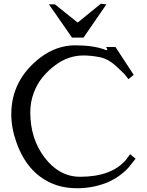

<svg xmlns="http://www.w3.org/2000/svg" viewBox="-20 -990 781 1021"><path d="M393 -870 516 -970 546 -967 424 -790H363L240 -967H272ZM406 -50Q576 -50 652 -143L672 -170L701 -146Q662 -95 646.5 -81.5Q631 -68 613.5 -55Q596 -42 579.5 -34Q563 -26 556 -22L541 -16Q469 11 390 11Q311 11 248.5 -18Q186 -47 141 -100Q96 -153 68 -231Q40 -309 40 -382Q40 -566 196 -685Q282 -749 380 -749Q478 -749 540 -725Q545 -723 547.5 -723Q550 -723 550 -727Q550 -731 544 -740H594L691 -592L663 -569L642 -596L602 -634Q557 -677 510.5 -686Q464 -695 424 -695Q384 -695 347 -682.5Q310 -670 273.5 -643Q237 -616 207 -580Q177 -544 159 -495Q141 -446 141 -394Q141 -251 218.5 -150.5Q296 -50 406 -50Z"/></svg>

Font: Sawarabi Mincho
Style: Regular
Weight: 400
Version: Version 1.00